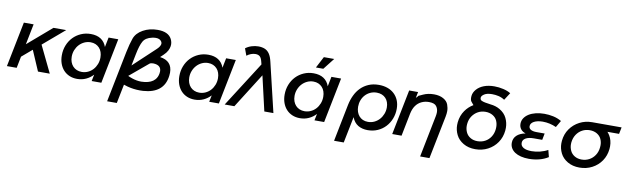

<svg xmlns="http://www.w3.org/2000/svg" viewBox="-51 -1390 7276 2228"><g transform="rotate(10 3586.5 -275.5)"><path d="M244 -531 195.5 -288 478 -531H628L375.5 -315.5L528 0H389L286 -239L165 -136L138 0H23L129 -531Z M849.5 5Q800 5 759.2 -12.2Q718.5 -29.5 689.5 -61Q660.5 -92.5 644.5 -136.5Q628.5 -180.5 628.5 -234Q628.5 -298 650.5 -353.2Q672.5 -408.5 711.5 -449Q750.5 -489.5 803.5 -512.8Q856.5 -536 918.5 -536Q989.5 -536 1036.5 -505.5Q1083.5 -475 1104.5 -416L1127.5 -531H1241.5L1135.5 0H1021.5L1037.5 -78Q1001.5 -39 953.8 -17Q906 5 849.5 5ZM888.5 -84Q927.5 -84 961.5 -99.8Q995.5 -115.5 1020.5 -143Q1045.5 -170.5 1060 -207.2Q1074.5 -244 1074.5 -286Q1074.5 -321 1064.5 -349.5Q1054.5 -378 1035.8 -398.2Q1017 -418.5 991 -429.8Q965 -441 932.5 -441Q893.5 -441 859.2 -425Q825 -409 799.5 -381.5Q774 -354 759.2 -317.2Q744.5 -280.5 744.5 -239Q744.5 -204 755 -175.5Q765.5 -147 784.2 -126.8Q803 -106.5 829.8 -95.2Q856.5 -84 888.5 -84Z M1628.5 9Q1609.5 10 1591 10Q1516 10 1444.5 -9Q1420 -15.5 1398 -23.5L1353 200H1239L1359 -401Q1379 -499 1403 -566.5Q1427 -634 1502.5 -676Q1578 -718 1674.5 -718Q1800 -718 1840 -640.5Q1848 -625.5 1853 -604.2Q1858 -583 1854.5 -557.5Q1851 -532 1836.2 -503.2Q1821.5 -474.5 1789 -444L1755 -412Q1900.5 -392 1900.5 -253Q1900.5 -236 1898 -216.5Q1885 -109 1815 -53Q1748 1 1628.5 9ZM1648 -315.5Q1632.5 -304.5 1429 -132.5Q1455 -120 1479.5 -112Q1535 -93 1589 -93Q1610 -93 1631 -96Q1709 -106 1747.5 -149Q1774 -178 1781.5 -222Q1784 -235.5 1784 -247Q1784 -321 1694.5 -325.5Q1691 -325.5 1687.5 -325.5Q1662 -325.5 1648 -315.5ZM1699 -496Q1718 -513.5 1727.8 -528Q1737.5 -542.5 1741 -554.2Q1744.5 -566 1742.5 -575.5Q1740.5 -585 1735.5 -592.5Q1716 -622.5 1669 -622.5Q1649 -622.5 1624 -617Q1549 -601 1521 -550.5Q1493 -500 1473 -398L1445 -258Z M2234.5 5Q2185 5 2144.2 -12.2Q2103.5 -29.5 2074.5 -61Q2045.5 -92.5 2029.5 -136.5Q2013.5 -180.5 2013.5 -234Q2013.5 -298 2035.5 -353.2Q2057.5 -408.5 2096.5 -449Q2135.5 -489.5 2188.5 -512.8Q2241.5 -536 2303.5 -536Q2374.5 -536 2421.5 -505.5Q2468.5 -475 2489.5 -416L2512.5 -531H2626.5L2520.5 0H2406.5L2422.5 -78Q2386.5 -39 2338.8 -17Q2291 5 2234.5 5ZM2273.5 -84Q2312.5 -84 2346.5 -99.8Q2380.5 -115.5 2405.5 -143Q2430.5 -170.5 2445 -207.2Q2459.5 -244 2459.5 -286Q2459.5 -321 2449.5 -349.5Q2439.5 -378 2420.8 -398.2Q2402 -418.5 2376 -429.8Q2350 -441 2317.5 -441Q2278.5 -441 2244.2 -425Q2210 -409 2184.5 -381.5Q2159 -354 2144.2 -317.2Q2129.5 -280.5 2129.5 -239Q2129.5 -204 2140 -175.5Q2150.5 -147 2169.2 -126.8Q2188 -106.5 2214.8 -95.2Q2241.5 -84 2273.5 -84Z M2928.5 -532 2921 -561Q2911 -604 2892.5 -621.5Q2874 -639 2840 -639Q2814 -639 2787.5 -629Q2761 -619 2738 -601L2708 -683Q2739 -707 2779 -719.5Q2819 -732 2858 -732Q2901 -732 2934 -718.5Q2967 -705 2989.5 -671.5Q3012 -638 3025 -580L3163 0H3056L2961.5 -409.5L2703 0H2589Z M3475 5Q3425.5 5 3384.8 -12.2Q3344 -29.5 3315 -61Q3286 -92.5 3270 -136.5Q3254 -180.5 3254 -234Q3254 -298 3276 -353.2Q3298 -408.5 3337 -449Q3376 -489.5 3429 -512.8Q3482 -536 3544 -536Q3615 -536 3662 -505.5Q3709 -475 3730 -416L3753 -531H3867L3761 0H3647L3663 -78Q3627 -39 3579.2 -17Q3531.5 5 3475 5ZM3514 -84Q3553 -84 3587 -99.8Q3621 -115.5 3646 -143Q3671 -170.5 3685.5 -207.2Q3700 -244 3700 -286Q3700 -321 3690 -349.5Q3680 -378 3661.2 -398.2Q3642.5 -418.5 3616.5 -429.8Q3590.5 -441 3558 -441Q3519 -441 3484.8 -425Q3450.5 -409 3425 -381.5Q3399.5 -354 3384.8 -317.2Q3370 -280.5 3370 -239Q3370 -204 3380.5 -175.5Q3391 -147 3409.8 -126.8Q3428.5 -106.5 3455.2 -95.2Q3482 -84 3514 -84ZM3557 -607 3627 -741H3749L3644 -607Z M4260 -90Q4301 -90 4335.5 -106.8Q4370 -123.5 4395 -151.5Q4420 -179.5 4434 -216Q4448 -252.5 4448 -292Q4448 -325.5 4438.2 -353Q4428.5 -380.5 4410 -400.2Q4391.5 -420 4364.8 -431Q4338 -442 4304 -442Q4263 -442 4228.8 -426.2Q4194.5 -410.5 4169.8 -383.5Q4145 -356.5 4131.5 -320.8Q4118 -285 4118 -245Q4118 -212.5 4127.5 -184.2Q4137 -156 4155 -135Q4173 -114 4199.5 -102Q4226 -90 4260 -90ZM4274 5Q4242 5 4213 -2Q4184 -9 4160 -23.5Q4136 -38 4117.8 -60.8Q4099.5 -83.5 4088 -115L4026 194H3912L3999 -243Q4011.5 -305 4036.8 -358.2Q4062 -411.5 4101 -450.8Q4140 -490 4192.8 -512.5Q4245.5 -535 4313 -535Q4368 -535 4414 -519Q4460 -503 4493.2 -472.2Q4526.5 -441.5 4545.2 -397.5Q4564 -353.5 4564 -297Q4564 -235 4542.5 -180Q4521 -125 4482.8 -83.8Q4444.5 -42.5 4391.2 -18.8Q4338 5 4274 5Z M4962 -538Q5027 -538 5072 -513Q5117 -488 5131.2 -448.5Q5145.5 -409 5145.5 -373Q5145.5 -342 5138 -305L5037 200H4927L5025 -292Q5030 -318 5030 -339Q5030 -379 5007 -409.5Q4984 -440 4919 -440Q4872 -440 4832 -421Q4792 -402 4765.5 -365Q4739 -328 4727 -272L4673 0H4563L4669 -532H4774L4760 -460.5Q4784.5 -485 4784.5 -488Q4784.5 -488 4784 -488Q4783.5 -488 4782.5 -487.8Q4781.5 -487.5 4781.5 -487.5Q4781.5 -487.5 4781.5 -487.5Q4781.5 -487.5 4836.8 -512.8Q4892 -538 4962 -538Z M5541 6Q5460 6 5400.5 -29Q5341 -64 5313.8 -119Q5286.5 -174 5286.5 -234Q5286.5 -249.5 5288 -266Q5296 -346 5339 -407Q5377 -461 5433 -494Q5419 -511 5404 -529Q5391 -545 5391 -577.5Q5391 -586 5392 -595Q5396 -637 5428.5 -674Q5461 -711 5514 -731Q5567 -751 5636 -751Q5689 -751 5742 -738.5Q5795 -726 5829 -704L5773 -617Q5739 -640 5701 -648.5Q5663 -657 5625 -657Q5566 -657 5534.5 -637Q5503 -617 5501 -596Q5501 -593.5 5501 -591Q5501 -570 5517 -561.5Q5533 -553 5560.5 -547.5Q5588 -542 5627 -537Q5689 -531 5737 -503Q5797 -468 5823.2 -413.5Q5849.5 -359 5849.5 -299.5Q5849.5 -283 5848 -266Q5840 -187 5798 -125.5Q5756 -64 5689 -29Q5622 6 5541 6ZM5550 -90Q5599 -90 5639.5 -111.5Q5680 -133 5706 -173Q5732 -213 5737 -266Q5738 -278 5738 -289.5Q5738 -329 5722.5 -364Q5707 -399 5670.5 -420.5Q5634 -442 5586 -442Q5537 -442 5497.5 -420.5Q5458 -399 5431 -359.5Q5404 -320 5399 -266Q5398 -254.5 5398 -244Q5398 -204.5 5414.5 -168.8Q5431 -133 5466.5 -111.5Q5502 -90 5550 -90Z M6174 8Q6121.5 8 6079.5 -2.5Q6037.5 -13 6008 -32.5Q5978.5 -52 5962.8 -79.5Q5947 -107 5947 -141Q5947 -193 5982.8 -227.8Q6018.5 -262.5 6086 -275.5Q6048.5 -287.5 6028.2 -313.5Q6008 -339.5 6008 -376Q6008 -413 6027.5 -442.8Q6047 -472.5 6081 -493.8Q6115 -515 6161.5 -526.5Q6208 -538 6262 -538Q6315.5 -538 6367 -527Q6418.5 -516 6465 -489L6419 -410Q6381.5 -427 6341 -436Q6300.5 -445 6259 -445Q6227 -445 6201 -439.2Q6175 -433.5 6156.2 -423.2Q6137.5 -413 6127.2 -398.8Q6117 -384.5 6117 -367Q6117 -340.5 6140.8 -326.8Q6164.5 -313 6209 -313H6304L6289 -236H6189Q6128.5 -236 6094.2 -215.8Q6060 -195.5 6060 -160Q6060 -124.5 6093.5 -104.8Q6127 -85 6189 -85Q6213.5 -85 6239 -88.2Q6264.5 -91.5 6289.2 -97.8Q6314 -104 6337 -113Q6360 -122 6379 -133L6400 -52Q6354 -22.5 6295.8 -7.2Q6237.5 8 6174 8Z M6769 6Q6688 6 6628.5 -29Q6569 -64 6541.8 -119Q6514.5 -174 6514.5 -234Q6514.5 -249.5 6516 -266Q6524 -346 6567 -407Q6610 -468 6677 -503Q6744 -538 6825 -538H7171L7155 -459H7018Q7033 -442.5 7045 -422.5Q7077.5 -368 7077.5 -298.5Q7077.5 -282.5 7076 -266Q7068 -187 7026 -125.5Q6984 -64 6917 -29Q6850 6 6769 6ZM6778 -90Q6826 -90 6866.5 -111.5Q6907 -133 6933.5 -173Q6960 -213 6965 -266Q6966.5 -279.5 6966.5 -292Q6966.5 -330 6950.8 -364.5Q6935 -399 6899 -420.5Q6863 -442 6814 -442Q6766 -442 6726 -420.5Q6686 -399 6659.5 -359.5Q6633 -320 6627 -266Q6626 -254.5 6626 -244Q6626 -204.5 6642.5 -168.8Q6659 -133 6694.5 -111.5Q6730 -90 6778 -90Z"/></g></svg>

Font: Argentum Sans
Style: Italic
Weight: 400
Italic angle: -11.3099°
Designer: Julieta Ulanovsky, Owen Earl, Rasmus Andersson, Cristiano Sobral
Foundry: The Argentum Sans Project Authors
Version: Version 3.131; ttfautohint (v1.8.4.7-5d5b-dirty)